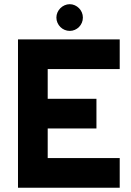

<svg xmlns="http://www.w3.org/2000/svg" viewBox="-20 -886 618 906"><path d="M544.9 0H64.9V-700.2H544.9V-560.1H205.1V-419.9H435.1V-279.8H205.1V-140.1H544.9ZM371.1 -803.2Q371.1 -790 366.2 -778.6Q361.3 -767.1 352.8 -758.5Q344.2 -750 333 -745.1Q321.8 -740.2 309.1 -740.2Q296.4 -740.2 284.9 -745.1Q273.4 -750 264.9 -758.5Q256.3 -767.1 251.2 -778.6Q246.1 -790 246.1 -803.2Q246.1 -815.9 251.2 -827.4Q256.3 -838.9 264.9 -847.4Q273.4 -856 284.9 -861.1Q296.4 -866.2 309.1 -866.2Q321.8 -866.2 333 -861.1Q344.2 -856 352.8 -847.4Q361.3 -838.9 366.2 -827.4Q371.1 -815.9 371.1 -803.2Z"/></svg>

Font: Righteous
Style: Regular
Weight: 400
Version: Version 1.000